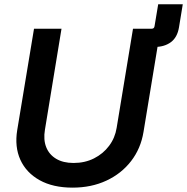

<svg xmlns="http://www.w3.org/2000/svg" viewBox="-20 -861 870 893"><path d="M585 -642.6 599.1 -727.5H686Q696.8 -727.5 698.7 -738.8L715.8 -841.3H830.1L812.5 -733.9Q804.7 -687 774.7 -664.8Q744.6 -642.6 698.7 -642.6ZM317.4 11.7Q226.6 11.7 164.3 -22.9Q102.1 -57.6 74.7 -117.9Q47.4 -178.2 60.1 -255.9L138.2 -727.5H266.1L189 -257.8Q181.2 -211.4 194.8 -176.8Q208.5 -142.1 241 -122.6Q273.4 -103 322.3 -103Q375 -103 417.5 -124.5Q460 -146 487.5 -182.9Q515.1 -219.7 522.5 -266.1L598.6 -727.5H726.6L647.5 -247.6Q634.8 -169.9 589.6 -111.6Q544.4 -53.2 474.6 -20.8Q404.8 11.7 317.4 11.7Z"/></svg>

Font: Inter 28pt SemiBold
Style: Italic
Weight: 600
Italic angle: -9.3988°
Designer: Rasmus Andersson
Foundry: rsms
Version: Version 4.001;git-66647c0bb